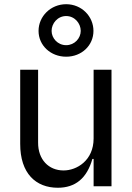

<svg xmlns="http://www.w3.org/2000/svg" viewBox="-20 -872 617 899"><path d="M289.8 -606.5C362.2 -606.5 417.6 -659.1 417.6 -727.3C417.6 -795.5 362.2 -852.3 289.8 -852.3C217.3 -852.3 160.5 -795.5 160.5 -727.3C160.5 -659.1 217.3 -606.5 289.8 -606.5ZM289.8 -660.5C250 -660.5 221.6 -693.2 221.6 -727.3C221.6 -762.8 250 -796.9 289.8 -796.9C329.5 -796.9 358 -762.8 358 -727.3C358 -693.2 329.5 -660.5 289.8 -660.5ZM250.7 7.1C332.7 7.1 386.7 -36.9 412.6 -127.8H418.3V0H502.1V-545.5H418.3V-223C418 -120.7 339.8 -73.9 277.7 -73.9C207.7 -73.9 158 -125 158.4 -204.5V-545.5H74.6V-198.9C74.2 -59.7 148.1 7.1 250.7 7.1Z"/></svg>

Font: Riot Sans 2.0
Style: Regular
Weight: 400
Designer: Rasmus Andersson
Foundry: rsms
Version: Version 3.006;hotconv 1.0.109;makeotfexe 2.5.65596